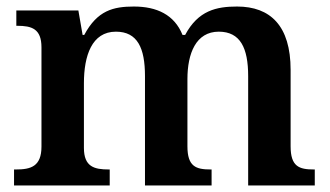

<svg xmlns="http://www.w3.org/2000/svg" viewBox="-20 -568 1010 588"><path d="M23 0H316V-49H313C269 -49 237 -57 237 -115V-313C237 -397 261 -471 335 -471C401 -471 424 -421 424 -335V0H628V-49H625C580 -49 554 -58 554 -120V-326C554 -404 580 -471 650 -471C716 -471 740 -421 740 -335V0H944V-49H941C896 -49 870 -58 870 -120V-354C870 -489 808 -548 706 -548C643 -548 587 -536 547 -461H539C514 -523 460 -548 390 -548C327 -548 278 -536 238 -461H233L220 -536H30V-489H33C77 -489 107 -480 107 -423V-119C107 -58 74 -49 29 -49H23Z"/></svg>

Font: Noto Serif Yezidi SemiBold
Style: Regular
Weight: 600
Designer: Dalton Maag Ltd
Foundry: Dalton Maag Ltd
Version: Version 1.001